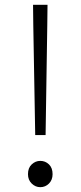

<svg xmlns="http://www.w3.org/2000/svg" viewBox="-20 -763 335 796"><path d="M126 -203 118 -658 117 -743H177L176 -658L169 -203ZM147 13Q127 13 111.5 -2Q96 -17 96 -41Q96 -67 111.5 -81.5Q127 -96 147 -96Q168 -96 183 -81.5Q198 -67 198 -41Q198 -17 183 -2Q168 13 147 13Z"/></svg>

Font: Noto Sans KR Thin Light
Style: Regular
Weight: 300
Version: Version 2.004-H2;hotconv 1.0.118;makeotfexe 2.5.65603